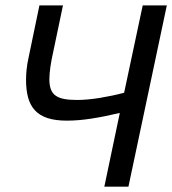

<svg xmlns="http://www.w3.org/2000/svg" viewBox="-20 -696 642 716"><path d="M127 -675.8H214.8L179.2 -505.9Q164.1 -439.5 164.1 -399.9Q164.1 -377.9 169.7 -363Q175.3 -348.1 187.5 -339.4Q199.7 -330.6 219.2 -326.9Q238.8 -323.2 267.1 -323.2Q285.6 -323.2 307.4 -325.2Q329.1 -327.1 351.8 -330.8Q374.5 -334.5 397.7 -339.4Q420.9 -344.2 442.9 -350.1L512.2 -675.8H602.1L459 0H369.1L426.8 -274.9Q369.6 -261.2 320.8 -253.7Q272 -246.1 229 -246.1Q186.5 -246.1 157.5 -255.6Q128.4 -265.1 110.6 -284.2Q92.8 -303.2 85 -331.5Q77.1 -359.9 77.1 -397.9Q77.1 -416.5 79.3 -437.7Q81.5 -459 86.9 -482.9Z"/></svg>

Font: Clear Sans
Style: Italic
Weight: 400
Italic angle: -12°
Foundry: Intel Corporation
Version: Version 1.00